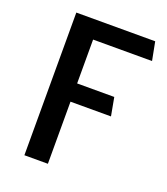

<svg xmlns="http://www.w3.org/2000/svg" viewBox="-127 -770 749 860"><g transform="rotate(20 247.5 -340.0)"><path d="M394 -296H201V0H89V-680H465L482 -592H201V-383H378Z"/></g></svg>

Font: Palanquin SemiBold
Style: Regular
Weight: 600
Designer: Pria Ravichandran
Version: Version 1.0.4